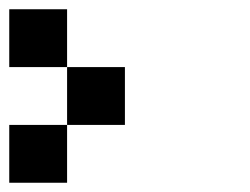

<svg xmlns="http://www.w3.org/2000/svg" viewBox="-20 -395 540 415"><path d="M125 -375V-250H0V-375ZM250 -250V-125H125V-250ZM125 -125V0H0V-125Z"/></svg>

Font: Bytesized
Style: Regular
Weight: 400
Monospace: yes
Designer: baltdev
Version: Version 1.000